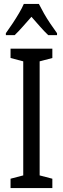

<svg xmlns="http://www.w3.org/2000/svg" viewBox="-20 -963 323 983"><path d="M248 0H34V-48L99 -65V-649L34 -666V-714H248V-666L183 -649V-65L248 -48ZM179 -943Q190 -921 205 -894.5Q220 -868 238 -841.5Q256 -815 272 -793V-783H227Q206 -803 185 -827Q164 -851 141 -877Q118 -851 95.5 -825.5Q73 -800 55 -783H10V-793Q28 -818 45.5 -844.5Q63 -871 78 -896.5Q93 -922 102 -943Z"/></svg>

Font: Noto Sans Thai ExtraCondensed
Style: Regular
Weight: 400
Width: 2
Designer: Monotype Design Team
Foundry: Monotype Imaging Inc.
Version: Version 2.002